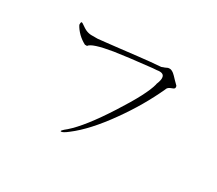

<svg xmlns="http://www.w3.org/2000/svg" viewBox="-115 -913 1230 1090"><g transform="rotate(30 500.0 -368.0)"><path d="M284.2 -619.1H241.2Q222.7 -620.1 204.1 -628.9Q194.3 -633.8 177.7 -645.5Q164.1 -655.3 160.2 -655.3Q154.3 -654.3 155.3 -635.7Q167 -612.3 190.4 -588.9Q212.9 -567.4 239.3 -553.7H252.9Q269.5 -580.1 400.4 -601.6Q474.6 -613.3 638.7 -630.9L665 -632.8Q710 -640.6 712.9 -612.3Q715.8 -596.7 702.1 -563.5V-560.5Q683.6 -487.3 579.1 -325.2Q471.7 -157.2 394.5 -89.8Q356.4 -59.6 368.2 -58.6Q379.9 -57.6 412.1 -83Q504.9 -153.3 605.5 -294.9Q699.2 -425.8 761.7 -562.5Q764.6 -572.3 773.4 -578.1Q778.3 -582 789.1 -585.9Q800.8 -589.8 804.7 -593.8Q809.6 -599.6 805.7 -611.3L782.2 -634.8Q761.7 -657.2 752 -665Q735.4 -677.7 723.6 -676.8Q718.8 -676.8 713.9 -675.8Q710 -673.8 703.1 -670.9Q695.3 -667 690.4 -666Q683.6 -663.1 677.7 -661.1Q611.3 -656.2 536.1 -647.5Q493.2 -642.6 418 -633.8Q363.3 -627 339.8 -625Q303.7 -621.1 284.2 -619.1Z"/></g></svg>

Font: Batang
Style: Regular
Weight: 400
Version: Version 2.21